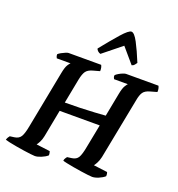

<svg xmlns="http://www.w3.org/2000/svg" viewBox="-181 -1110 1154 1247"><g transform="rotate(20 396.5 -487.0)"><path d="M199 0Q191 0 170 -2.5Q149 -5 121 -9Q93 -13 65.5 -18Q38 -23 16.5 -27.5Q-5 -32 -13 -35Q-11 -44 -6 -52.5Q-1 -61 3 -65L33 -69Q64 -73 77.5 -95Q91 -117 101 -172L177 -565Q185 -607 196 -624.5Q207 -642 212 -645H117Q115 -648 112.5 -654.5Q110 -661 110 -671Q117 -678 130.5 -685.5Q144 -693 157.5 -698.5Q171 -704 177 -704H402Q405 -700 408 -689Q411 -678 410 -663L363 -650Q331 -641 318 -622.5Q305 -604 297 -564L264 -393Q314 -393 368 -394.5Q422 -396 468.5 -399Q515 -402 543 -404L574 -565Q582 -607 593 -624.5Q604 -642 608 -645H513Q511 -648 508 -655Q505 -662 507 -671Q514 -678 527.5 -686Q541 -694 554.5 -699Q568 -704 574 -704H798Q801 -700 804 -689Q807 -678 806 -663L760 -650Q727 -641 714 -622.5Q701 -604 694 -564L612 -143Q606 -117 596.5 -99.5Q587 -82 581 -75L676 -63Q678 -60 679.5 -52Q681 -44 680 -35Q664 -21 639 -10.5Q614 0 595 0Q587 0 566 -2.5Q545 -5 517.5 -9Q490 -13 462 -18Q434 -23 412.5 -27.5Q391 -32 384 -35Q385 -45 390.5 -53Q396 -61 399 -65L429 -69Q461 -73 474 -95Q487 -117 497 -172L528 -331H251L215 -143Q210 -118 200.5 -100Q191 -82 185 -75L280 -63Q281 -59 283 -51.5Q285 -44 284 -35Q268 -21 242.5 -10.5Q217 0 199 0ZM373 -769Q362 -772 353.5 -780Q345 -788 344 -796Q405 -872 450 -923Q495 -974 514 -974Q534 -974 561 -923Q588 -872 619 -796Q614 -789 607.5 -780.5Q601 -772 589 -769L501 -872Z"/></g></svg>

Font: Texturina 72pt 72pt Regular
Style: Bold Italic
Weight: 700
Italic angle: -11°
Designer: Guillermo Torres Carreño
Foundry: Omnibus-Type
Version: Version 1.002; ttfautohint (v1.8.3)